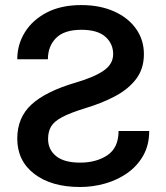

<svg xmlns="http://www.w3.org/2000/svg" viewBox="-20 -742 669 772"><path d="M173.3 -183.2Q173.3 -140.6 205.6 -114.3Q237.9 -88.1 302.2 -88.1Q367.5 -88.1 412.1 -118.1Q456.7 -148.1 456.7 -215.2H579.9Q579.9 -159.1 556.1 -116.8Q532.3 -74.6 492.2 -46.3Q452.1 -18.1 402.7 -4.1Q353.3 9.9 302.2 9.9Q186.8 9.9 118.1 -42.6Q49.4 -95.2 49.4 -184.7Q49.4 -269.2 106.7 -321.9Q164.1 -374.6 284.1 -409.8Q360.1 -432.2 397.5 -458.5Q435 -484.7 435 -524.5Q435 -566.4 403.6 -594.3Q372.2 -622.2 307.2 -622.2Q238.3 -622.2 205.4 -589.1Q172.6 -556.1 172.6 -503.6H49.4Q49.4 -562.9 80.1 -612.4Q110.8 -661.9 168.3 -691.8Q225.9 -721.6 306.5 -721.6Q381.7 -721.6 438.6 -696.2Q495.4 -670.8 527 -626.2Q558.6 -581.7 558.6 -524.1Q558.6 -466.3 528.1 -425.4Q497.5 -384.6 444.8 -356.2Q392 -327.8 324.6 -307.5Q262.4 -288.4 229.8 -271Q197.1 -253.6 185.2 -233Q173.3 -212.4 173.3 -183.2Z"/></svg>

Font: Interface Medium
Style: Regular
Weight: 500
Designer: Rasmus Andersson
Foundry: rsms
Version: Version 1.8